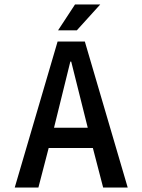

<svg xmlns="http://www.w3.org/2000/svg" viewBox="-20 -840 638 860"><path d="M429 -820H316L240 -704H324ZM222 -268 295 -564H299L373 -268ZM442 0H552L360 -654H238L46 0H152L198 -177H396Z"/></svg>

Font: Falling Sky
Style: Condensed
Weight: 400
Designer: Paul D. Hunt
Foundry: Adobe Systems Incorporated
Version: Version 1.02